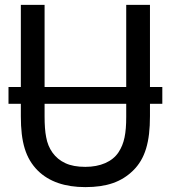

<svg xmlns="http://www.w3.org/2000/svg" viewBox="-20 -747 696 782"><path d="M327.6 15.1C415.5 15.1 474.6 -6.3 521.5 -51.8C571.8 -100.6 590.8 -169.4 590.8 -273.4V-324.2H641.1V-392.6H590.8V-727.1H494.1V-392.6H161.6V-727.1H64.9V-392.6H14.6V-324.2H64.9V-273.4C64.9 -168 84 -102.1 134.3 -51.8C179.7 -7.3 244.1 15.1 327.6 15.1ZM168 -188.5C163.6 -210.4 161.6 -238.8 161.6 -273.4V-324.2H494.1V-271C494.1 -204.1 486.3 -162.6 462.9 -127C437.5 -88.4 388.7 -67.4 327.6 -67.4C294.9 -67.4 267.6 -72.3 246.1 -82.5C203.1 -102.1 176.3 -141.1 168 -188.5Z"/></svg>

Font: SG Kara
Style: Regular
Weight: 400
Designer: Damoon Khanjanzadeh
Version: Version 1.000